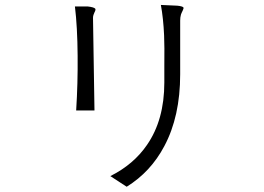

<svg xmlns="http://www.w3.org/2000/svg" viewBox="-20 -749 1040 757"><path d="M325.2 -723.6H275.4Q285.2 -643.6 286.1 -528.3Q287.1 -420.9 280.3 -313.5H352.5L346.7 -678.7Q346.7 -684.6 348.6 -690.4Q349.6 -694.3 352.5 -700.2Q358.4 -710.9 355.5 -714.8Q350.6 -720.7 325.2 -723.6ZM678.7 -726.6 614.3 -729.5Q624 -676.8 627 -609.4Q628.9 -567.4 627.9 -486.3V-423.8Q627.9 -276.4 559.6 -177.7Q506.8 -100.6 415 -54.7L479.5 -12.7Q574.2 -71.3 627.9 -172.9Q690.4 -290 690.4 -456.1V-668Q690.4 -680.7 693.4 -691.4Q695.3 -697.3 700.2 -707Q705.1 -716.8 703.1 -719.7Q699.2 -724.6 678.7 -726.6Z"/></svg>

Font: DotumChe
Style: Regular
Weight: 400
Monospace: yes
Version: Version 2.21